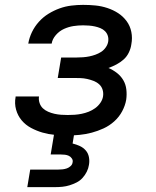

<svg xmlns="http://www.w3.org/2000/svg" viewBox="-20 -548 640 788"><path d="M257 8Q231 8 204.5 5.5Q178 3 154 -4Q130 -11 107.5 -23Q85 -35 69 -54Q53 -73 46 -98Q39 -123 44 -150V-152H140Q138 -138 142.5 -125Q147 -112 156 -103.5Q165 -95 177.5 -89.5Q190 -84 203.5 -81Q217 -78 230.5 -77Q244 -76 258 -76Q272 -76 286.5 -77Q301 -78 315.5 -81Q330 -84 344 -89.5Q358 -95 370.5 -104Q383 -113 392 -126Q401 -139 403 -153Q405 -167 401 -180Q397 -193 387 -202Q377 -211 364 -216Q351 -221 337.5 -224Q324 -227 309.5 -227.5Q295 -228 281 -228H217L231 -312H295Q308 -312 321 -313Q334 -314 346.5 -316.5Q359 -319 371.5 -323.5Q384 -328 395 -335Q406 -342 414 -353.5Q422 -365 424 -377Q426 -390 422.5 -401Q419 -412 411 -420Q403 -428 392 -432.5Q381 -437 369.5 -439.5Q358 -442 345.5 -443Q333 -444 321 -444Q301 -444 281.5 -441Q262 -438 243 -429.5Q224 -421 209.5 -404.5Q195 -388 192 -369H96Q100 -393 111 -416Q122 -439 139.5 -458.5Q157 -478 179 -491.5Q201 -505 224.5 -513.5Q248 -522 272.5 -525Q297 -528 321 -528Q347 -528 372 -525.5Q397 -523 421 -515Q445 -507 465 -494Q485 -481 499.5 -461.5Q514 -442 519 -417Q524 -392 519 -366Q517 -350 509 -333Q501 -316 487.5 -304Q474 -292 458 -283.5Q442 -275 425 -269Q444 -261 460 -248.5Q476 -236 486 -219Q496 -202 498.5 -181Q501 -160 498 -139Q494 -115 481.5 -91.5Q469 -68 449 -50Q429 -32 405 -21Q381 -10 356.5 -3.5Q332 3 307 5.5Q282 8 257 8ZM92 220 104 148H219Q228 148 237 147Q246 146 254.5 143Q263 140 270 133.5Q277 127 278 118Q280 110 275 102.5Q270 95 262.5 91.5Q255 88 246.5 87Q238 86 229 86H188L215 -76H297L278 41Q294 45 308 51.5Q322 58 332 69.5Q342 81 345 97Q348 113 345 129Q343 143 336 157Q329 171 318.5 182.5Q308 194 294 201Q280 208 265.5 212.5Q251 217 236 218.5Q221 220 207 220Z"/></svg>

Font: Iosevka Custom Medium
Style: Italic
Weight: 500
Italic angle: -9°
Designer: Belleve Invis
Foundry: Belleve Invis
Version: Version 27.0.1